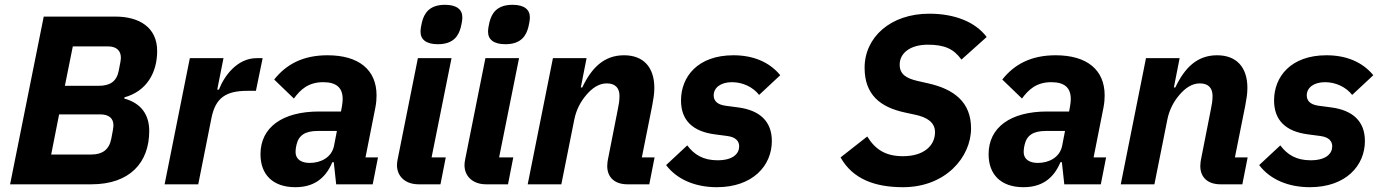

<svg xmlns="http://www.w3.org/2000/svg" viewBox="-20 -767 5755 799"><path d="M22 0H360C520 0 601 -90 601 -222C601 -287 570 -337 497 -357L498 -362C589 -387 634 -463 634 -555C634 -652 561 -698 460 -698H162ZM250 -410 283 -574H429C466 -574 483 -555 483 -527C483 -518 481 -507 474 -472C465 -427 437 -410 391 -410ZM193 -124 226 -291H397C435 -291 452 -273 452 -246C452 -237 450 -224 443 -189C434 -144 406 -124 360 -124Z M805 0 860 -276C877 -361 921 -389 1010 -389H1045L1073 -525H1048C967 -525 913 -451 891 -394H884L910 -525H770L665 0Z M1209 12C1279 12 1332 -18 1363 -92H1369L1379 0H1531L1553 -112H1501L1542 -319C1546 -339 1547 -357 1547 -370C1547 -476 1474 -537 1343 -537C1239 -537 1170 -498 1121 -436L1203 -357C1230 -394 1263 -425 1325 -425C1381 -425 1406 -401 1406 -355C1406 -346 1405 -337 1403 -325L1399 -303H1308C1155 -303 1064 -237 1064 -125C1064 -41 1115 12 1209 12ZM1269 -89C1234 -89 1210 -104 1210 -134C1210 -138 1210 -148 1214 -165C1223 -204 1250 -222 1302 -222H1382L1370 -160C1360 -111 1314 -89 1269 -89Z M1802 -583C1869 -583 1889 -620 1898 -655C1901 -667 1904 -683 1904 -695C1904 -727 1881 -747 1832 -747C1765 -747 1745 -710 1736 -675C1733 -663 1730 -647 1730 -635C1730 -603 1753 -583 1802 -583ZM1813 0 1835 -112H1776L1859 -525H1719L1635 -105C1633 -95 1632 -88 1632 -80C1632 -32 1668 0 1722 0Z M2083 -583C2150 -583 2170 -620 2179 -655C2182 -667 2185 -683 2185 -695C2185 -727 2162 -747 2113 -747C2046 -747 2026 -710 2017 -675C2014 -663 2011 -647 2011 -635C2011 -603 2034 -583 2083 -583ZM2094 0 2116 -112H2057L2140 -525H2000L1916 -105C1914 -95 1913 -88 1913 -80C1913 -32 1949 0 2003 0Z M2316 0 2370 -270C2378 -310 2396 -344 2420 -372C2443 -399 2471 -420 2505 -420C2543 -420 2558 -398 2558 -368C2558 -348 2555 -331 2551 -312L2510 -104C2509 -99 2507 -88 2507 -76C2507 -29 2538 0 2591 0H2682L2704 -112H2651L2694 -327C2699 -354 2703 -376 2703 -401C2703 -487 2658 -537 2577 -537C2495 -537 2443 -487 2403 -403H2397L2421 -525H2281L2176 0Z M2963 12C3113 12 3192 -78 3192 -180C3192 -262 3142 -308 3052 -320L2999 -327C2962 -332 2950 -350 2950 -370C2950 -402 2979 -425 3026 -425C3072 -425 3114 -404 3139 -372L3227 -454C3181 -510 3113 -537 3032 -537C2884 -537 2814 -448 2814 -349C2814 -265 2864 -220 2954 -208L3007 -201C3044 -196 3056 -178 3056 -158C3056 -128 3031 -100 2966 -100C2907 -100 2869 -123 2840 -162L2752 -80C2798 -19 2875 12 2963 12Z M3738 12C3915 12 4021 -113 4021 -233C4021 -342 3950 -396 3843 -420L3799 -430C3751 -441 3724 -458 3724 -498C3724 -547 3769 -581 3841 -581C3912 -581 3949 -563 3981 -519L4086 -613C4038 -677 3951 -710 3847 -710C3686 -710 3578 -612 3578 -485C3578 -373 3643 -321 3745 -299L3791 -289C3836 -279 3871 -259 3871 -217C3871 -159 3822 -117 3738 -117C3666 -117 3623 -144 3589 -199L3478 -112C3529 -21 3622 12 3738 12Z M4239 12C4309 12 4362 -18 4393 -92H4399L4409 0H4561L4583 -112H4531L4572 -319C4576 -339 4577 -357 4577 -370C4577 -476 4504 -537 4373 -537C4269 -537 4200 -498 4151 -436L4233 -357C4260 -394 4293 -425 4355 -425C4411 -425 4436 -401 4436 -355C4436 -346 4435 -337 4433 -325L4429 -303H4338C4185 -303 4094 -237 4094 -125C4094 -41 4145 12 4239 12ZM4299 -89C4264 -89 4240 -104 4240 -134C4240 -138 4240 -148 4244 -165C4253 -204 4280 -222 4332 -222H4412L4400 -160C4390 -111 4344 -89 4299 -89Z M4784 0 4838 -270C4846 -310 4864 -344 4888 -372C4911 -399 4939 -420 4973 -420C5011 -420 5026 -398 5026 -368C5026 -348 5023 -331 5019 -312L4978 -104C4977 -99 4975 -88 4975 -76C4975 -29 5006 0 5059 0H5150L5172 -112H5119L5162 -327C5167 -354 5171 -376 5171 -401C5171 -487 5126 -537 5045 -537C4963 -537 4911 -487 4871 -403H4865L4889 -525H4749L4644 0Z M5431 12C5581 12 5660 -78 5660 -180C5660 -262 5610 -308 5520 -320L5467 -327C5430 -332 5418 -350 5418 -370C5418 -402 5447 -425 5494 -425C5540 -425 5582 -404 5607 -372L5695 -454C5649 -510 5581 -537 5500 -537C5352 -537 5282 -448 5282 -349C5282 -265 5332 -220 5422 -208L5475 -201C5512 -196 5524 -178 5524 -158C5524 -128 5499 -100 5434 -100C5375 -100 5337 -123 5308 -162L5220 -80C5266 -19 5343 12 5431 12Z"/></svg>

Font: Braiins Sans
Style: Bold Italic
Weight: 700
Italic angle: -11.31°
Designer: Mike Abbink, Paul van der Laan, Pieter van Rosmalen, Jiri Chlebus, Lubos Buracinsky
Foundry: Bold Monday, Sudetype
Version: Version 1.000;hotconv 1.0.109;makeotfexe 2.5.65596